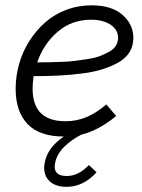

<svg xmlns="http://www.w3.org/2000/svg" viewBox="-20 -516 546 736"><path d="M491.2 -370.1Q491.2 -339.8 476.6 -316.2Q461.9 -292.5 434.3 -276.9Q406.7 -261.2 372.6 -250.5Q338.4 -239.7 293.2 -234.1Q248 -228.5 204.3 -226.3Q160.6 -224.1 108.9 -224.1Q105 -198.2 105 -175.8Q105 -51.3 231 -51.3Q274.4 -51.3 311.8 -67.1Q349.1 -83 387.7 -115.7L425.3 -71.3Q358.4 -16.1 292 0Q254.4 19 226.8 46.1Q199.2 73.2 191.9 105.5Q179.7 158.7 235.8 158.7Q281.2 158.7 320.8 116.7L350.1 144.5Q299.3 200.2 235.4 200.2Q188 200.2 165 173.3Q142.1 146.5 152.8 101.6Q164.6 48.3 224.6 7.3Q131.3 7.3 85.7 -40.5Q40 -88.4 40 -175.8Q40 -223.6 53.2 -270.5Q66.4 -317.4 91.8 -357.7Q117.2 -397.9 151.9 -429Q186.5 -460 232.9 -477.8Q279.3 -495.6 331.1 -495.6Q407.7 -495.6 449.5 -459.2Q491.2 -422.9 491.2 -370.1ZM328.6 -440.4Q255.4 -440.4 201.4 -394.5Q147.5 -348.6 122.6 -276.9Q149.4 -276.9 166.7 -277.3Q184.1 -277.8 215.1 -278.8Q246.1 -279.8 267.6 -282.7Q289.1 -285.6 316.7 -289.8Q344.2 -293.9 362.8 -301Q381.3 -308.1 398.4 -317.6Q415.5 -327.1 424.1 -340.8Q432.6 -354.5 432.6 -371.1Q432.6 -401.9 404.1 -421.1Q375.5 -440.4 328.6 -440.4Z"/></svg>

Font: HK Grotesk Legacy
Style: Italic
Weight: 400
Italic angle: -13°
Designer: Alfredo Marco Pradil
Foundry: Hanken Design Co.
Version: Version 2.022;PS 002.022;hotconv 1.0.88;makeotf.lib2.5.64775